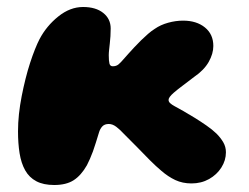

<svg xmlns="http://www.w3.org/2000/svg" viewBox="-20 -504 711 549"><path d="M135 25Q104 25 83.8 14.2Q63.5 3.5 52 -17Q40.5 -37.5 36 -65.8Q31.5 -94 31.5 -128.5Q31.5 -152.5 34.2 -178Q37 -203.5 42 -229Q47 -254.5 53 -278.5Q59 -302.5 66 -324Q73 -345.5 80 -363Q87 -380.5 93 -392Q113 -430 146.8 -457Q180.5 -484 217.5 -484Q254 -484 275.2 -467Q296.5 -450 296.5 -422.5Q296.5 -411 295.8 -400.5Q295 -390 294 -380Q293 -370 292 -361.5Q291 -353 291 -346Q291 -329.5 293 -322Q295 -314.5 302.5 -314.5Q312.5 -314.5 319 -320Q325.5 -325.5 333.5 -335Q339 -341.5 347 -350.2Q355 -359 364.2 -369Q373.5 -379 383.5 -388.8Q393.5 -398.5 403.2 -407Q413 -415.5 422.5 -421.5Q439 -433 460.8 -439Q482.5 -445 503.5 -445Q542 -445 566 -425.5Q590 -406 590 -372.5Q590 -350.5 576.8 -327Q563.5 -303.5 535 -284Q517.5 -270.5 502.8 -259.5Q488 -248.5 477 -239Q462 -226 462 -218.5Q462 -213 466.8 -208.8Q471.5 -204.5 479 -200.5Q489.5 -195 504.8 -186.2Q520 -177.5 537 -167Q554 -156.5 570.2 -145.2Q586.5 -134 599 -122Q611 -110 618.5 -97Q626 -84 626 -68.5Q626 -45.5 613 -25Q600 -4.5 577.8 8Q555.5 20.5 527.5 20.5Q502 20.5 481.2 10.8Q460.5 1 441.5 -15.5Q426 -28.5 408.5 -46Q391 -63.5 372.5 -82.8Q354 -102 334.5 -121Q323.5 -133 312.8 -141.2Q302 -149.5 291 -149.5Q279 -149.5 272.5 -142.5Q266 -135.5 263 -125Q258.5 -110 254.2 -96.5Q250 -83 245.8 -71.2Q241.5 -59.5 237.2 -49.8Q233 -40 228.5 -31.5Q212 -2.5 190.8 11.2Q169.5 25 135 25Z"/></svg>

Font: Gluten ExtraBold
Style: Regular
Weight: 800
Designer: Tyler Finck
Foundry: Etcetera Type Company
Version: Version 1.300